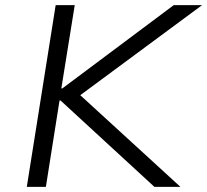

<svg xmlns="http://www.w3.org/2000/svg" viewBox="-20 -725 804 745"><path d="M84 0 196 -705H270L218 -382H222L654 -705H764L273 -342L266 -379L680 0H579L215 -335H211L158 0Z"/></svg>

Font: Nunito Sans 7pt SemiExpanded Light
Style: Italic
Weight: 300
Width: 6
Italic angle: -9°
Designer: Vernon Adams
Foundry: Vernon Adams
Version: Version 3.101;gftools[0.9.27]